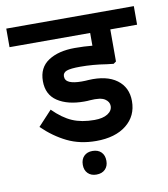

<svg xmlns="http://www.w3.org/2000/svg" viewBox="-95 -526 623 713"><g transform="rotate(-10 216.5 -170.0)"><path d="M0 0ZM156 -254Q156 -238 172 -231Q188 -224 218 -224Q234 -224 243 -225Q312 -229 350.5 -200.5Q389 -172 389 -120Q389 -64 347 -30.5Q305 3 233 3Q172 3 124 -20.5Q76 -44 34 -85L86 -141Q122 -105 157 -90Q192 -75 240 -75Q272 -75 290 -86.5Q308 -98 308 -116Q308 -132 292 -142.5Q276 -153 236 -150Q228 -149 214 -149Q152 -149 114 -174Q76 -199 76 -250Q76 -301 114 -326Q152 -351 214 -351Q249 -351 280 -348V-396H-24V-466H457V-396H356V-275L346 -268L320 -271Q270 -279 222 -279Q185 -279 170.5 -273.5Q156 -268 156 -254ZM168 82Q168 61 180 49Q192 37 212 37Q233 37 245 49Q257 61 257 82Q257 102 245 114Q233 126 212 126Q192 126 180 114Q168 102 168 82Z"/></g></svg>

Font: Cambay Devanagari
Style: Regular
Weight: 700
Designer: Pooja Saxena
Foundry: Pooja Saxena
Version: Version 1.095;PS 001.095;hotconv 1.0.70;makeotf.lib2.5.58329